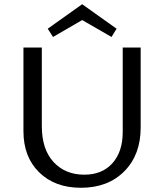

<svg xmlns="http://www.w3.org/2000/svg" viewBox="-20 -883 777 909"><path d="M369 -788 231 -708 206 -747 369 -863 532 -747 508 -708ZM561 -658H646V-279Q646 -150 568.5 -72Q491 6 363 6Q240 6 165.5 -67Q91 -140 91 -262V-658H178V-286Q178 -176 233.5 -116Q289 -56 379 -56Q464 -56 512.5 -110.5Q561 -165 561 -258Z"/></svg>

Font: EauTestInfant Medium
Style: Regular
Weight: 500
Designer: Christian Thalmann (Catharsis Fonts)
Version: Version 0.001;PS 000.001;hotconv 1.0.88;makeotf.lib2.5.64775